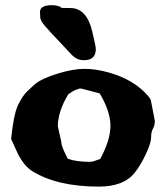

<svg xmlns="http://www.w3.org/2000/svg" viewBox="-20 -691 632 726"><path d="M342.3 -505.4Q342.3 -463.4 297.4 -463.4Q272 -463.4 253.9 -481Q148.9 -591.3 140.6 -604.5Q132.3 -617.7 132.1 -625.7Q131.8 -633.8 131.3 -645V-646Q131.3 -671.4 176.3 -671.4H178.7Q203.6 -670.4 213.4 -661.1Q222.7 -660.6 246.1 -660.6Q307.6 -660.6 328.6 -572.8Q342.3 -516.1 342.3 -505.4ZM397.5 -219.7Q395.5 -273.9 356.9 -337.9L286.1 -356.4Q266.1 -355.5 237.8 -334Q198.7 -268.6 198.7 -212.9L211.9 -154.3V-153.8Q211.9 -136.7 236.3 -90.8Q268.1 -79.1 319.8 -79.1H323.7Q329.6 -79.1 358.9 -89.8Q397.5 -161.6 397.5 -213.9Q397.5 -214.4 397.5 -215.3ZM22 -165.5Q31.7 -259.8 48.3 -293.9Q64.9 -328.1 81.5 -344.2Q98.1 -360.4 104.2 -365.7Q110.4 -371.1 115.7 -375.5Q139.6 -394.5 197.8 -412.6Q255.9 -430.7 299.3 -430.7Q342.8 -430.7 392.6 -416.5Q487.3 -389.6 540 -328.1Q547.4 -319.8 550.3 -312.5L565.4 -234.4V-233.4Q565.4 -216.8 558.3 -204.3Q551.3 -191.9 551.3 -171.1Q551.3 -150.4 531.5 -108.2Q511.7 -65.9 490.2 -39.1Q449.2 14.6 353.5 14.6Q195.8 14.6 101.1 -44.4Q71.3 -63.5 47.9 -108.9Z"/></svg>

Font: Drukaatie burti
Style: Heavy
Weight: 800
Version: Version 0.14